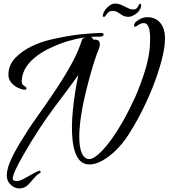

<svg xmlns="http://www.w3.org/2000/svg" viewBox="-20 -842 942 1073"><path d="M88 211Q72 211 56.5 202.5Q41 194 29 178Q18 161 18 137Q18 101 42.5 47.5Q67 -6 114 -79Q133 -111 162.5 -154Q192 -197 223 -240Q243 -269 262 -296.5Q281 -324 296 -347Q343 -418 381.5 -488Q420 -558 439 -623L442 -626Q450 -631 458 -634L452 -633Q406 -626 359 -612Q312 -598 268 -577Q245 -567 224.5 -555Q204 -543 187 -530Q108 -471 102 -398Q101 -394 101 -388Q101 -377 106.5 -370Q112 -363 121 -358L123 -357Q128 -353 128 -348Q128 -340 116 -341Q104 -341 82.5 -350.5Q61 -360 44 -379Q27 -398 27 -424Q27 -480 68 -521Q140 -593 273 -623Q304 -630 333 -635.5Q362 -641 390 -645Q425 -650 460 -653Q495 -656 518 -657Q525 -657 530.5 -657.5Q536 -658 540 -658H543Q559 -658 559 -649Q559 -637 534 -637Q523 -637 512 -637Q501 -637 488 -636Q499 -630 502 -620H504Q507 -621 512 -621Q538 -619 538 -595Q538 -588 536 -580.5Q534 -573 531 -564Q522 -545 509.5 -506.5Q497 -468 483.5 -419.5Q470 -371 458 -320.5Q446 -270 438 -226Q423 -139 423 -78Q423 -18 437.5 14.5Q452 47 480 47Q498 47 529 21Q593 -35 668 -166Q686 -198 702.5 -231Q719 -264 735 -298Q765 -367 787 -436Q809 -505 816 -565Q817 -577 818 -593.5Q819 -610 819 -627Q819 -640 818 -652.5Q817 -665 815 -675Q807 -713 783 -713Q767 -713 745 -697Q740 -693 735 -693Q729 -693 729 -700Q729 -706 735 -716L736 -717Q746 -727 764.5 -736.5Q783 -746 802 -746Q849 -746 875.5 -714.5Q902 -683 902 -627Q902 -575 882.5 -502Q863 -429 830 -346Q802 -277 766.5 -208Q731 -139 692 -80Q662 -35 625 0.5Q588 36 550.5 56.5Q513 77 481 77Q443 77 421 49Q400 22 391 -23Q382 -68 382 -133Q382 -156 383.5 -178.5Q385 -201 387 -224Q392 -275 400 -326Q408 -377 418 -423Q403 -402 383 -375Q363 -348 343 -321L289 -249Q246 -192 201.5 -124.5Q157 -57 113 20Q51 127 51 156Q51 164 56 166Q63 170 72 170Q88 170 107.5 160Q127 150 148 138Q160 131 172 124.5Q184 118 195 114Q199 112 200 112Q207 112 207 119Q207 124 200 127Q193 130 181.5 141.5Q170 153 159.5 165.5Q149 178 144 184Q120 211 88 211ZM562 -748Q554 -748 554 -751Q554 -764 564 -780.5Q574 -797 590 -809.5Q606 -822 622 -822Q642 -822 659.5 -814Q677 -806 693.5 -797.5Q710 -789 726 -789Q738 -789 744.5 -796.5Q751 -804 760 -821Q763 -821 766 -819.5Q769 -818 769 -807Q763 -781 739.5 -764.5Q716 -748 699 -748Q678 -748 664 -756.5Q650 -765 638 -773Q626 -781 608 -781Q590 -781 581 -768.5Q572 -756 566 -749Z"/></svg>

Font: Birthstone Bounce Medium
Style: Regular
Weight: 500
Designer: Robert E. Leuschke
Foundry: Rob Leuschke
Version: Version 1.010; ttfautohint (v1.8.3)